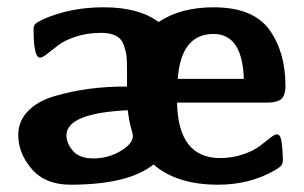

<svg xmlns="http://www.w3.org/2000/svg" viewBox="-20 -495 834 526"><path d="M30 -125Q30 -163 56.5 -190.5Q83 -218 129 -231.5Q175 -245 223 -251.5Q271 -258 328 -258V-305Q328 -329 326.5 -342Q325 -355 319 -372Q313 -389 297.5 -397Q282 -405 257 -405Q219 -405 187.5 -394.5Q156 -384 139.5 -371Q123 -358 109.5 -347.5Q96 -337 90 -337Q87 -337 86 -338Q72 -345 72 -415Q72 -425 77.5 -430Q83 -435 100 -443Q174 -475 263 -475H265Q360 -475 414 -435H415Q475 -475 565 -475Q673 -475 717.5 -414Q762 -353 762 -260Q762 -244 757.5 -233.5Q753 -223 744 -219.5Q735 -216 728.5 -215Q722 -214 711 -214H465Q468 -62 583 -62Q616 -62 645.5 -72Q675 -82 691 -94.5Q707 -107 720 -117Q733 -127 738 -127Q746 -127 749 -117Q752 -107 754 -82Q754 -71 755 -64V-58Q755 -47 750.5 -41.5Q746 -36 732 -28Q664 11 577 11Q465 11 401 -44H400Q331 11 173 11Q104 11 67 -32Q30 -75 30 -125ZM162 -124Q162 -103 179.5 -82Q197 -61 236 -61Q276 -61 310 -81Q344 -101 344 -123Q344 -128 339 -144.5Q334 -161 330 -193Q162 -185 162 -124ZM467 -279H648Q644 -402 565 -402Q476 -402 467 -279Z"/></svg>

Font: CMU Sans Serif
Style: Bold
Weight: 700
Version: Version 0.7.0